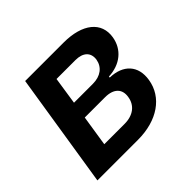

<svg xmlns="http://www.w3.org/2000/svg" viewBox="-135 -710 870 870"><g transform="rotate(-45 300.0 -275.0)"><path d="M34 0H294C418 0 506 -61 521 -157C534 -237 487 -288 403 -290L404 -296C478 -299 531 -342 542 -409C556 -495 488 -550 367 -550H121ZM208 -324 228 -456H349C398 -456 424 -431 418 -390C411 -349 378 -324 329 -324ZM172 -94 195 -242H325C380 -242 408 -214 400 -168C393 -122 357 -94 302 -94Z"/></g></svg>

Font: JetBrains Mono
Style: Bold Italic
Weight: 558
Italic angle: -9°
Monospace: yes
Designer: Philipp Nurullin, Konstantin Bulenkov
Foundry: JetBrains
Version: Version 2.305